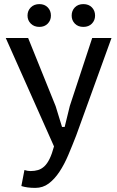

<svg xmlns="http://www.w3.org/2000/svg" viewBox="-20 -710 571 935"><path d="M251 -193 282 -92H295L320 -194L429 -525H523L351 -50Q332 -1 312.5 45Q293 91 269.5 126.5Q246 162 217.5 183.5Q189 205 152 205Q112 205 84 196L99 118Q114 123 129 123Q149 123 165.5 118Q182 113 196 100Q210 87 221.5 63.5Q233 40 243 3L8 -525H117ZM114 -634Q114 -658 130 -674Q146 -690 172 -690Q197 -690 212.5 -674Q228 -658 228 -634Q228 -611 212.5 -595Q197 -579 172 -579Q146 -579 130 -595Q114 -611 114 -634ZM329 -634Q329 -658 344.5 -674Q360 -690 386 -690Q412 -690 427.5 -674Q443 -658 443 -634Q443 -611 427.5 -595Q412 -579 386 -579Q360 -579 344.5 -595Q329 -611 329 -634Z"/></svg>

Font: PT Sans Caption
Style: Regular
Weight: 400
Designer: A.Korolkova, O.Umpeleva, V.Yefimov
Foundry: ParaType Ltd
Version: Version 2.004W OFL